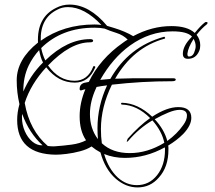

<svg xmlns="http://www.w3.org/2000/svg" viewBox="-20 -649 941 839"><path d="M581 170Q530 170 486 132Q439 91 419 17Q398 6 380 -9Q360 4 330 12Q300 20 271 23.5Q242 27 224 27Q55 25 55 -125Q55 -158 65 -194Q53 -245 53 -298Q53 -389 146 -463Q141 -574 226 -615Q253 -629 284 -629Q370 -629 448 -536Q458 -533 479.5 -526.5Q501 -520 523.5 -510.5Q546 -501 562 -491Q644 -535 729 -535Q799 -535 831 -505Q857 -537 874 -550Q877 -553 881 -553Q887 -553 887 -549Q887 -546 884 -543Q860 -524 839 -497Q855 -477 855 -451Q855 -437 851 -428Q837 -392 801 -392Q779 -392 779 -414Q779 -431 788.5 -449.5Q798 -468 819 -489Q798 -512 734 -512Q634 -512 548 -450Q472 -395 418 -300L462 -304Q542 -445 696 -488Q700 -489 701 -485Q703 -481 699 -480Q562 -442 483 -305Q498 -306 562 -307H737Q748 -307 748 -301Q748 -294 731 -294Q599 -294 469 -279Q421 -181 421 -85Q421 -51 425 -23Q471 20 547 20Q624 20 698 -25Q688 -75 646 -123Q587 -88 541 -34Q536 -29 535 -29Q533 -29 535 -35Q537 -42 538 -43Q590 -101 636 -133Q579 -190 513 -192Q509 -192 509 -196Q509 -200 513 -200Q583 -198 645 -139Q709 -181 759 -181Q816 -181 816 -134Q816 -101 781 -64Q752 -35 715 -13L716 -4V5Q716 81 674 127Q637 170 581 170ZM158 -471Q258 -542 393 -542Q407 -542 423 -540Q349 -618 277 -618Q251 -618 231 -607Q155 -570 158 -471ZM224 -10Q255 -12 292.5 -17Q330 -22 356 -36Q328 -77 328 -141Q328 -199 353 -259Q348 -258 344 -257Q340 -256 335 -254H333Q328 -254 328 -260Q328 -281 348 -287L368 -291Q417 -392 517 -462Q522 -466 527.5 -469.5Q533 -473 538 -476Q518 -496 489 -505Q460 -514 437 -524Q418 -528 393 -528Q250 -528 160 -439Q166 -409 178 -385Q274 -478 374 -478Q387 -478 387 -471Q387 -464 373 -464Q287 -464 190 -363Q237 -296 306 -296Q363 -296 387 -357Q387 -360 390 -360Q398 -360 396 -354Q368 -288 307 -288Q234 -288 182 -355Q114 -281 88 -199Q109 -79 189 -11Q197 -10 206 -9.5Q215 -9 224 -10ZM806 -402Q821 -402 828 -418Q831 -426 833 -433Q835 -440 835 -447Q835 -463 826 -479Q802 -441 799 -415V-412Q799 -402 806 -402ZM82 -249Q96 -282 117 -314Q138 -346 168 -376Q162 -387 158 -400.5Q154 -414 151 -430Q123 -399 105 -362Q81 -311 82 -249ZM408 -41Q406 -63 406 -89Q406 -186 448 -276L425 -273Q413 -271 402 -269L399 -262Q373 -205 373 -151Q373 -87 408 -41ZM711 -33Q754 -64 781 -103Q797 -125 797 -144Q797 -169 765 -169Q745 -169 716.5 -157.5Q688 -146 656 -128Q698 -83 711 -33ZM166 -14Q107 -68 77 -151Q76 -147 76 -143.5Q76 -140 76 -136Q76 -104 88.5 -75.5Q101 -47 121.5 -30Q142 -13 166 -14ZM578 160Q632 160 666.5 116.5Q701 73 701 5Q701 -2 700 -5Q617 41 526 41Q477 41 435 24Q454 89 495 127Q532 160 578 160Z"/></svg>

Font: Lovers Quarrel
Style: Regular
Weight: 400
Designer: Robert E. Leuschke
Foundry: Robert E. Leuschke
Version: Version 1.010; ttfautohint (v1.8.3)